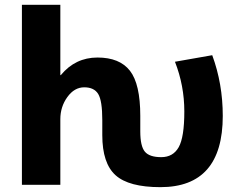

<svg xmlns="http://www.w3.org/2000/svg" viewBox="-20 -770 993 800"><path d="M71.3 0V-750H231.4V-457H233.4Q293.9 -530.3 386.2 -530.3Q478.5 -530.3 521.5 -475.1Q564.5 -419.9 564.5 -287.1V-222.7Q564.5 -161.1 583.5 -138.2Q602.5 -115.2 651.9 -115.2Q701.2 -115.2 724.6 -156.7Q748 -198.2 748 -305.7Q748 -413.1 709 -512.7L864.3 -540Q908.2 -420.9 908.2 -287.1Q908.2 9.8 648.4 9.8Q516.6 9.8 461.4 -40Q406.2 -89.8 406.2 -207V-269.5Q406.2 -350.6 389.2 -378.4Q372.1 -406.2 331.1 -406.2Q290 -406.2 260.7 -365.7Q231.4 -325.2 231.4 -273.4V0Z"/></svg>

Font: GenEi M Gothic v2 Heavy
Style: Regular
Weight: 800
Version: Version 2.0